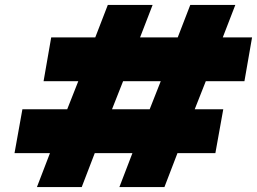

<svg xmlns="http://www.w3.org/2000/svg" viewBox="-20 -760 1044 780"><path d="M816 -430 771 -316H887L855 -138H701L648 0H465L518 -138H365L312 0H130L183 -138H39L71 -316H253L298 -430H157L188 -608H367L418 -740H600L549 -608H702L753 -740H936L885 -608H1004L973 -430ZM633 -430H480L435 -316H588Z"/></svg>

Font: Fz Poppins ExtBd
Style: Italic
Weight: 800
Italic angle: -10°
Designer: Ninad Kale (Devanagari), Jonny Pinhorn (Latin)
Foundry: Indian Type Foundry
Version: Vit hóa bi Vntype.Com & FontZin.Com